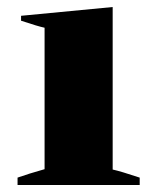

<svg xmlns="http://www.w3.org/2000/svg" viewBox="-20 -527 448 547"><path d="M30 -21Q61 -32 107 -45V-448Q88 -452 40 -468V-482L301 -507V-44Q324 -39 378 -21V0H30Z"/></svg>

Font: Trirong Black
Style: Regular
Weight: 900
Designer: Katatrad Team
Foundry: CadsonDemak
Version: Version 1.001